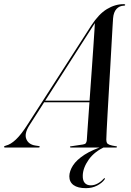

<svg xmlns="http://www.w3.org/2000/svg" viewBox="-74 -730 646 950"><path d="M449.5 -10.5 451 -6Q394 18.5 365 59.8Q336 101 335.5 139.5Q335 163.5 345.5 175.2Q356 187 375.5 187Q393 187 410 177.5Q427 168 438 155Q440 153 441.8 152.2Q443.5 151.5 445 152Q446 152.5 445.5 154.2Q445 156 443 158.5Q431.5 175 407 188Q382.5 201 351 201Q311 201 290 185.8Q269 170.5 269 142Q269.5 116 287.2 88.5Q305 61 344.2 35.5Q383.5 10 449.5 -10.5ZM70.5 -108.5Q45.5 -68.5 56.2 -42Q67 -15.5 100 -10L117 -7.5Q120 -7.5 121.2 -6.5Q122.5 -5.5 122.5 -3.5Q122.5 -2 121 -1Q119.5 0 116.5 0H-48Q-51.5 0 -52.8 -0.8Q-54 -1.5 -54 -3Q-54 -5.5 -51.8 -6.8Q-49.5 -8 -45 -9.5Q-21.5 -15 4.5 -39.5Q30.5 -64 60.5 -111L377.5 -603.5Q414.5 -660.5 455 -685Q495.5 -709.5 538 -709.5Q542 -709.5 543.8 -708.5Q545.5 -707.5 545.5 -705.5Q545.5 -704 544.2 -703Q543 -702 539.5 -702Q517 -701.5 502.5 -685.8Q488 -670 485.5 -639.5Q485 -633 483 -599.8Q481 -566.5 478.2 -515.5Q475.5 -464.5 472 -404.8Q468.5 -345 465 -284.8Q461.5 -224.5 458.5 -172.2Q455.5 -120 453.8 -84.5Q452 -49 452 -39.5Q452 -30 454.8 -23.8Q457.5 -17.5 468 -13.5Q478.5 -9.5 499.5 -6.5Q505 -6 505 -3Q505 -2 503.8 -1Q502.5 0 500 0H276.5Q275 0 273.5 -1Q272 -2 272 -3Q272 -4.5 273 -5.2Q274 -6 276 -6L336 -15Q347 -16.5 350.8 -21.8Q354.5 -27 355.5 -36Q356 -46 358.5 -80.8Q361 -115.5 364.5 -166Q368 -216.5 372.2 -274.8Q376.5 -333 380.5 -391Q384.5 -449 388 -498.8Q391.5 -548.5 393.5 -582.5Q395.5 -616.5 396 -626H402.5Q402 -625 400.2 -622.8Q398.5 -620.5 394.8 -614.8Q391 -609 383 -596.5ZM137 -224 141 -232H400L400.5 -224Z"/></svg>

Font: Fraunces 120pt
Style: Italic
Weight: 400
Italic angle: -16°
Version: Version 1.000;[b76b70a41]